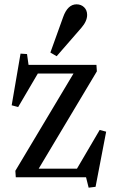

<svg xmlns="http://www.w3.org/2000/svg" viewBox="-20 -820 531 888"><path d="M75 -572 105 -570 112 -520H426L428 -490L159 -40H336L441 -219L471 -211L422 44L390 48L378 0H53L51 -30L320 -480H155L64 -325L34 -333ZM242 -560 213 -577 272 -741Q293 -800 334 -800Q355 -800 369 -786.5Q383 -773 383 -751Q383 -722 356 -691Z"/></svg>

Font: Minipax
Style: Regular
Weight: 400
Designer: Raphaël Ronot, Igor Stepanchenko (Cyrillic)
Foundry: steppetype
Version: Version 1.002